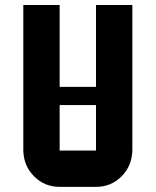

<svg xmlns="http://www.w3.org/2000/svg" viewBox="-20 -728 606 748"><path d="M354 -141.6V-318.8H212.4V-141.6ZM354 -708.5H495.6V-141.6Q494.1 -81.5 453.4 -40.8Q412.6 0 354 0H212.4Q153.8 0 113 -40.8Q72.3 -81.5 70.8 -141.6V-708.5H212.4V-389.6H354Z"/></svg>

Font: Blazma
Style: Regular
Weight: 400
Designer: GGBotNet
Version: 1.00